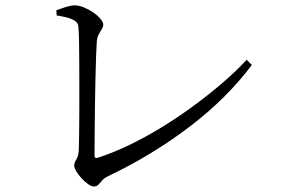

<svg xmlns="http://www.w3.org/2000/svg" viewBox="-20 -696 1040 706"><path d="M325.4 -10.2Q316.5 -10.2 304 -19Q291.4 -27.8 279.8 -40.5Q268.1 -53.3 260.5 -66.1Q252.9 -78.9 252.9 -87Q252.9 -97.6 261.3 -110.7Q269.6 -123.9 269.9 -150.8Q270.3 -166.3 270.9 -199.6Q271.5 -232.9 271.6 -277Q271.7 -321.2 271.7 -368.7Q271.7 -416.2 271.5 -461.4Q271.3 -506.6 270.7 -542.1Q270.1 -577.6 268.3 -596.6Q268.1 -605.8 262.3 -613.2Q256.5 -620.7 239.7 -627.3Q222.9 -633.9 188.2 -639.2L187.2 -658.1Q204.8 -664.8 223.3 -670.6Q241.8 -676.3 254.8 -676.3Q269.9 -676.3 288.1 -668.9Q306.2 -661.6 322.7 -650.3Q339.2 -639.1 349.4 -626.8Q359.7 -614.6 359.7 -605.5Q359.7 -597.6 354.6 -589.4Q349.4 -581.3 343.7 -571.2Q338 -561.2 336 -544.6Q334.8 -528 333.3 -489.2Q331.9 -450.4 330.8 -399.6Q329.7 -348.7 329 -295.7Q328.4 -242.6 328 -197.3Q327.6 -152 327.6 -124.3Q327.6 -113 337.9 -115.4Q392.3 -132.7 451.6 -161Q510.8 -189.2 570.6 -225.6Q630.4 -262 687.3 -303.5Q744.2 -345.1 795.4 -388.8Q846.6 -432.5 887 -476.2L906.1 -457.1Q813.8 -333.9 676.4 -229.5Q538.9 -125.1 378.7 -48.8Q363.2 -41.6 355.7 -32.5Q348.2 -23.5 341.9 -16.9Q335.7 -10.2 325.4 -10.2Z"/></svg>

Font: Noto Serif HK ExtraLight
Style: Regular
Weight: 200
Designer: Ryoko NISHIZUKA 西塚涼子 (kana & ideographs); Frank Grießhammer (Latin, Greek & Cyrillic); Wenlong ZHANG 张文龙 (bopomofo); San
Foundry: Adobe
Version: Version 2.002-H1;hotconv 1.1.0;makeotfexe 2.6.0